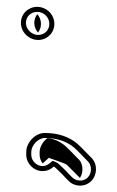

<svg xmlns="http://www.w3.org/2000/svg" viewBox="-20 -502 349 574"><path d="M42.5 -433.5C42.5 -405.6 66.8 -382.5 94 -382.5C120.7 -382.5 142.5 -403.4 142.5 -430.5C142.5 -458.7 119.3 -481.5 91 -481.5C64.3 -481.5 42.5 -460.6 42.5 -433.5ZM58.5 -48V-39C58.5 -13.2 80.8 9.5 107 9.5C119.7 9.5 130.3 5.5 140.7 -4C141.8 -3.7 144.5 -1.9 146.7 0.3C158.1 11.7 165.5 17.7 175.5 29.1L183.4 37C200.7 56.5 232.4 58.9 252.2 39.9C270.5 22.3 272.5 -9.5 254.4 -29.2L246.3 -37.3C234.1 -49.5 226.1 -58.7 212 -71.6C188.2 -92.2 155.1 -104.5 114 -104.5C84.5 -104.5 58.5 -75.2 58.5 -48ZM57.5 -433.5C57.5 -452.2 72.2 -466.5 91 -466.5C111.1 -466.5 127.5 -450.2 127.5 -430.5C127.5 -411.8 112.8 -397.5 94 -397.5C75 -397.5 57.5 -414.3 57.5 -433.5ZM107 -5.5C89.3 -5.5 73.5 -21.5 73.5 -39V-48C73.5 -67.1 93.9 -89.5 114 -89.5C152.1 -89.5 181.5 -78.1 202 -60.4C215.2 -48.4 223.2 -39.2 235.7 -26.7L243.6 -18.8C255.8 -4.9 254.1 17.3 241.8 29.1C228.2 42.2 206.1 40 194.3 26.7L186.5 18.9C174.9 5.8 168.2 0.6 157.3 -10.3C151.5 -16.1 145.6 -18.2 137.2 -21.2C128.5 -13.2 119.7 -5.5 107 -5.5ZM82.5 -433.5C82.5 -422.1 86.9 -412.2 93.7 -404.7C98.7 -411 102.5 -420.2 102.5 -430.5C102.5 -442.1 98.1 -452.2 91.6 -459.6C86.4 -453.3 82.5 -444 82.5 -433.5ZM98.5 -48V-39C98.5 -29.3 102.2 -20.2 107.6 -13.4L126 -30.2L168.5 -14.8C180.3 -10.5 180.4 -8.7 184.2 -5L218.9 29.8C229.4 15.3 229.2 -10.3 216.8 -24.1L208.9 -32C196.2 -44.6 189.1 -53 175.1 -65.8C157 -81.3 136.8 -87.8 122.3 -89.1C112 -83 98.5 -64.7 98.5 -48Z"/></svg>

Font: HoneyBee
Style: Blur
Weight: 700
Foundry: Cannot Into Space Fonts
Version: Version 0.89